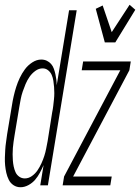

<svg xmlns="http://www.w3.org/2000/svg" viewBox="-38 -778 588 806"><path d="M402 -600 364 -741 393 -755 431 -643 506 -758 530 -737 446 -600ZM48 8Q32 8 19 -0.5Q6 -9 -1 -23Q-8 -37 -11.5 -52.5Q-15 -68 -16.5 -84Q-18 -100 -17.5 -116.5Q-17 -133 -16 -149.5Q-15 -166 -12.5 -182.5Q-10 -199 -8 -215L12 -335Q15 -355 19.5 -374.5Q24 -394 30 -413Q36 -432 45 -451Q54 -470 66.5 -487Q79 -504 97.5 -516Q116 -528 135 -528Q148 -528 158.5 -523Q169 -518 176.5 -509.5Q184 -501 188 -489.5Q192 -478 194.5 -467Q197 -456 198.5 -444Q200 -432 200 -420L252 -735H284L163 0H131L145 -85Q138 -69 129.5 -53Q121 -37 109.5 -23.5Q98 -10 81.5 -1Q65 8 48 8ZM225 0 231 -37 467 -483H305L311 -520H511L505 -483L269 -37H431L425 0ZM66 -29Q82 -29 96 -39Q110 -49 119.5 -63Q129 -77 136 -92.5Q143 -108 148 -123.5Q153 -139 156 -155Q159 -171 162 -186L181 -306Q184 -320 185.5 -333.5Q187 -347 188.5 -360.5Q190 -374 190 -387Q190 -400 189 -413Q188 -426 186 -439Q184 -452 179 -463.5Q174 -475 164 -483Q154 -491 141 -491Q125 -491 110.5 -480.5Q96 -470 86 -455.5Q76 -441 69.5 -425.5Q63 -410 57.5 -394Q52 -378 49 -362Q46 -346 43 -329L23 -209Q21 -196 19 -183Q17 -170 16 -156.5Q15 -143 15 -130Q15 -117 16 -104Q17 -91 19.5 -79Q22 -67 27 -55.5Q32 -44 42.5 -36.5Q53 -29 66 -29Z"/></svg>

Font: Iosevka SS18 Extralight
Style: Italic
Weight: 200
Italic angle: -9°
Monospace: yes
Designer: Belleve Invis
Foundry: Belleve Invis
Version: Version 25.1.1; ttfautohint (v1.8.4)